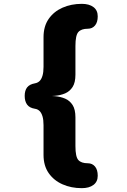

<svg xmlns="http://www.w3.org/2000/svg" viewBox="-20 -801 659 999"><path d="M437 48.5Q460 48.5 474.2 65.2Q488.5 82 488.5 113.5Q488.5 144.5 466.2 161.2Q444 178 405.5 178Q350.5 178 305.2 158Q260 138 233.2 99.5Q206.5 61 206.5 5V-149.5Q206.5 -178 201 -196Q195.5 -214 185.8 -223.5Q176 -233 162 -235Q133.5 -239.5 121 -256.8Q108.5 -274 108.5 -302Q108.5 -330 121 -346.2Q133.5 -362.5 162 -367.5Q176 -370 185.8 -379.2Q195.5 -388.5 201 -406.8Q206.5 -425 206.5 -453.5V-607.5Q206.5 -664 233.2 -702.5Q260 -741 305.2 -761Q350.5 -781 405.5 -781Q444 -781 466.2 -764.2Q488.5 -747.5 488.5 -716Q488.5 -685 474.2 -668.2Q460 -651.5 437 -651.5Q403 -651.5 387.8 -634.5Q372.5 -617.5 372.5 -562V-412.5Q372.5 -371.5 357.8 -348.5Q343 -325.5 319 -315.2Q295 -305 265.8 -302.5Q236.5 -300 207.5 -300V-303Q236.5 -303 265.8 -300.5Q295 -298 319 -287.8Q343 -277.5 357.8 -254.5Q372.5 -231.5 372.5 -190.5V-41Q372.5 15 387.8 31.8Q403 48.5 437 48.5Z"/></svg>

Font: Sono ExtraLight Monospace ExtraBold
Style: Regular
Weight: 800
Version: Version 2.112